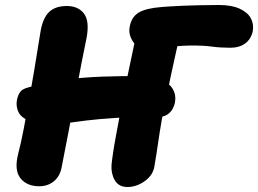

<svg xmlns="http://www.w3.org/2000/svg" viewBox="-20 -733 1032 768"><path d="M137 12Q87 12 61.5 -20.5Q36 -53 53 -119Q64 -161 75 -218Q86 -275 97 -337Q108 -399 117.5 -455.5Q127 -512 133.5 -554Q140 -596 143 -612Q153 -664 178 -686.5Q203 -709 247 -709Q293 -709 316 -678.5Q339 -648 326 -580Q306 -483 288.5 -388.5Q271 -294 255 -210.5Q239 -127 226 -61Q219 -27 195 -7.5Q171 12 137 12ZM191 -236Q128 -236 95.5 -250Q63 -264 53 -286.5Q43 -309 48 -334Q52 -353 60.5 -365Q69 -377 92 -383Q167 -405 241.5 -414.5Q316 -424 390 -426.5Q464 -429 539 -429Q590 -429 623.5 -415Q657 -401 671 -377Q685 -353 680 -324Q675 -298 658.5 -282Q642 -266 619 -266Q517 -266 445.5 -261.5Q374 -257 325.5 -251Q277 -245 245.5 -240.5Q214 -236 191 -236ZM490 15Q455 15 439.5 -11.5Q424 -38 426 -72Q427 -86 432 -120Q437 -154 445 -196Q453 -238 460.5 -279Q468 -320 474 -348Q481 -385 491.5 -435.5Q502 -486 512.5 -535.5Q523 -585 530 -619L707 -625Q704 -614 697.5 -584Q691 -554 682 -515Q673 -476 664.5 -435Q656 -394 648.5 -359Q641 -324 637 -304Q626 -252 618.5 -202Q611 -152 605.5 -115.5Q600 -79 597 -64Q590 -30 557.5 -7.5Q525 15 490 15ZM573 -532Q550 -532 531.5 -546Q513 -560 503.5 -582Q494 -604 499 -627Q506 -665 534.5 -682.5Q563 -700 627 -705Q642 -706 663 -707.5Q684 -709 712 -710Q740 -711 775.5 -712Q811 -713 855 -713Q906 -713 938 -698.5Q970 -684 983 -660.5Q996 -637 991 -608Q984 -576 960.5 -559Q937 -542 901 -542Q862 -542 828.5 -546.5Q795 -551 758 -551Q707 -551 673 -546.5Q639 -542 615.5 -537Q592 -532 573 -532Z"/></svg>

Font: Shantell Sans ExtraBold
Style: Italic
Weight: 800
Italic angle: -11°
Designer: Stephen Nixon, Anya Danilova, Shantell Martin
Foundry: Arrow Type
Version: Version 1.011;[c5ecc13dd]